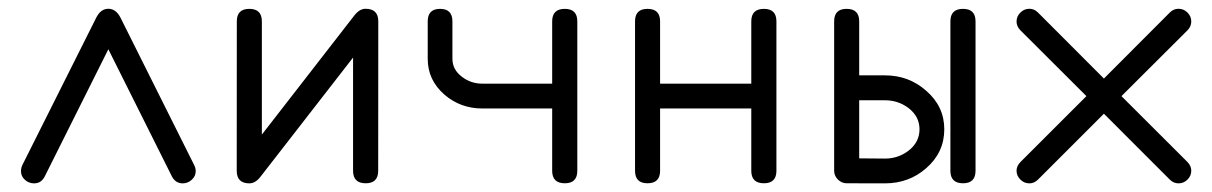

<svg xmlns="http://www.w3.org/2000/svg" viewBox="-20 -420 2778 440"><path d="M428.5 -27.8Q428.5 -16.1 419.3 -7.9Q410.2 0.2 398.7 0.2Q382.3 0.2 374 -15.6L228.3 -307.1L82.5 -15.6Q74.5 0.2 58.1 0.2Q46.1 0.2 37.1 -7.9Q28.1 -16.1 28.1 -27.8Q28.1 -34.7 31.2 -41.7L200.4 -379.2Q210.7 -399.9 228.3 -399.9Q245.8 -399.9 256.3 -379.2L425 -41.7Q428.5 -34.7 428.5 -27.8Z M846.9 -371.1 846.7 -28.6Q846.7 0 818.1 0Q789.1 0 789.1 -28.6V-288.1L576.9 -14.9Q565.2 0.2 551.5 0.2Q522.5 0.2 522.5 -28.6L522.7 -371.1Q522.7 -399.7 551.3 -399.7Q580.1 -399.7 580.1 -371.1V-111.6L792.2 -384.8Q804.2 -399.9 817.6 -399.9Q846.9 -399.9 846.9 -371.1Z M1303 -28.6Q1303 0 1274.4 0Q1245.4 0 1245.4 -28.6V-171.4H1085.2Q1035.4 -171.4 998.5 -203.1Q960.2 -236.6 960.2 -284.9V-371.1Q960.2 -399.7 988.5 -399.7Q1016.8 -399.7 1016.8 -371.1V-285.2Q1016.8 -260.3 1038.8 -243.9Q1059.1 -228.3 1085.2 -228.3H1245.4V-371.1Q1245.4 -399.7 1274.4 -399.7Q1303 -399.7 1303 -371.1Z M1759.3 -28.6Q1759.3 0 1730.7 0Q1701.7 0 1701.7 -28.6V-171.4H1492.7V-28.6Q1492.7 0 1463.9 0Q1435.3 0 1435.3 -28.6V-371.1Q1435.3 -399.7 1463.9 -399.7Q1492.7 -399.7 1492.7 -371.1V-228.3H1701.7V-371.1Q1701.7 -399.7 1730.7 -399.7Q1759.3 -399.7 1759.3 -371.1Z M2215.6 -28.6Q2215.6 0 2187 0Q2158 0 2158 -28.6V-371.1Q2158 -399.7 2187 -399.7Q2215.6 -399.7 2215.6 -371.1ZM2144 -123.8Q2144 -70.3 2102.1 -34.2Q2062.7 0.2 2008.1 0.2L1920.2 0Q1908.9 0 1900.3 -8.5Q1891.6 -17.1 1891.6 -28.6V-371.1Q1891.6 -399.7 1920.2 -399.7Q1949 -399.7 1949 -371.1V-247.3H2008.1Q2062.5 -247.3 2102.1 -212.4Q2144 -176.3 2144 -123.8ZM2087.2 -123.8Q2087.2 -153.1 2061.8 -172.6Q2038.1 -190.2 2008.1 -190.2H1949V-57.1L2008.1 -56.6Q2038.3 -56.6 2061.8 -74.5Q2087.2 -94 2087.2 -123.8Z M2710 -370.8Q2710 -359.4 2701.4 -350.6L2550 -199.7L2701.4 -48.6Q2710 -39.6 2710 -28.8Q2710 -17.1 2701.3 -8.4Q2692.6 0.2 2680.9 0.2Q2669.4 0.2 2660.9 -8.3L2509.8 -159.4L2358.6 -8.3Q2350.1 0.2 2338.9 0.2Q2327.1 0.2 2318.4 -8.4Q2309.6 -17.1 2309.6 -28.8Q2309.6 -39.6 2318.4 -48.6L2469.7 -199.7L2318.4 -350.6Q2309.6 -359.4 2309.6 -370.8Q2309.6 -382.6 2318.4 -391.2Q2327.1 -399.9 2338.9 -399.9Q2350.1 -399.9 2358.6 -391.4L2509.8 -240L2660.9 -391.4Q2669.4 -399.9 2680.9 -399.9Q2692.6 -399.9 2701.3 -391.2Q2710 -382.6 2710 -370.8Z"/></svg>

Font: EnergyBar
Style: Regular
Weight: 400
Italic angle: -10°
Version: 1.0 2000-03-28